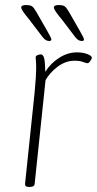

<svg xmlns="http://www.w3.org/2000/svg" viewBox="-20 -737 383 759"><path d="M94 2Q78 2 79 -10L117 -373Q120 -406 121.5 -429.5Q123 -453 123 -466Q123 -486 122 -496Q121 -506 121 -510Q121 -516 128 -519Q135 -522 142 -522Q149 -522 153.5 -510.5Q158 -499 159 -453Q180 -487 214 -508.5Q248 -530 284 -530Q308 -530 326 -523Q344 -516 343 -508Q342 -502 336 -494.5Q330 -487 327 -487Q321 -487 308.5 -492Q296 -497 275 -497Q239 -497 207.5 -473Q176 -449 160 -420L117 -10Q116 2 98 2ZM304 -575Q297 -575 291 -578Q285 -581 277 -591L226 -658Q207 -681 200 -691.5Q193 -702 193 -708Q193 -717 212 -717Q228 -717 235 -712.5Q242 -708 252 -691L295 -616Q301 -605 306.5 -595Q312 -585 312 -581Q312 -575 304 -575ZM175 -575Q168 -575 162 -578Q156 -581 148 -591L97 -658Q78 -681 71 -691.5Q64 -702 64 -708Q64 -717 83 -717Q99 -717 106 -712.5Q113 -708 123 -691L166 -616Q172 -605 177.5 -595Q183 -585 183 -581Q183 -575 175 -575Z"/></svg>

Font: Asap Semi Condensed Semi Condensed Thin
Style: Italic
Weight: 100
Width: 4
Italic angle: -6°
Designer: Pablo Cosgaya
Foundry: Omnibus-Type
Version: Version 3.001; ttfautohint (v1.8.4.7-5d5b)